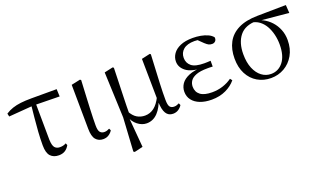

<svg xmlns="http://www.w3.org/2000/svg" viewBox="-74 -973 2713 1621"><g transform="rotate(-20 1282.0 -162.5)"><path d="M21.7 -437.1 15.5 -465Q45.8 -484.8 79 -495.9Q112.2 -507.1 153.9 -512.1Q195.6 -517 251.4 -517H477L479.9 -450.5L245.4 -454.5ZM305.2 14.6Q257.7 14.6 230.8 -14.3Q203.9 -43.2 203.9 -112.1Q203.9 -170.4 208 -232.2Q212.1 -293.9 218.4 -355.7Q224.8 -417.4 230.5 -474.9H270L273 -136.8Q275 -83.2 291.5 -65Q307.9 -46.9 336.5 -46.9Q353.3 -46.9 366.7 -50.3Q380.1 -53.7 392.3 -60.7L399.9 -42.7Q385 -15 361.8 -0.2Q338.6 14.6 305.2 14.6Z M703.8 14.4Q662.3 14.4 637.7 -14.5Q613.2 -43.4 612.8 -111.9L608.9 -507.9L689 -525L697.8 -518.8Q693.3 -430.3 690.2 -367.2Q687.1 -304.2 685.1 -259Q683.1 -213.9 682.2 -180.2Q681.3 -146.5 681.3 -117.6Q681.3 -70.5 695.4 -54.8Q709.4 -39.1 733 -39.1Q747.8 -39.1 758.5 -43.2Q769.3 -47.3 778.9 -52L787.8 -34.8Q778.5 -16.9 756.5 -1.3Q734.5 14.4 703.8 14.4Z M905.1 199.8 923.1 -100.8 906.5 -510.9 983.5 -528 992.9 -521.8Q990.7 -440.4 988.7 -378.9Q986.7 -317.5 985.3 -269.3Q983.9 -221.2 983 -181.2Q982.1 -141.2 982.1 -101.7L968.7 -82.8L991.7 188.8L915.5 206.6ZM1330.5 14.6Q1289.5 14.6 1268.8 -19.3Q1248.1 -53.3 1246.2 -125.3V-128.5L1241 -510.9L1317.3 -528L1325.1 -521.8Q1320.7 -435.6 1317.7 -372.5Q1314.7 -309.5 1312.4 -263.6Q1310.1 -217.8 1309.7 -183.5Q1309.3 -149.2 1309.3 -119.2Q1309.3 -70.5 1322 -54.7Q1334.7 -38.9 1359.7 -38.9Q1374.1 -38.9 1384.8 -43.1Q1395.4 -47.3 1405 -52L1413.1 -33.6Q1401.2 -13.7 1380.1 0.5Q1359 14.6 1330.5 14.6ZM1094.6 14.6Q1052.3 14.6 1013.7 -15.3Q975.1 -45.3 957.7 -96.8H955.5L974.8 -136.8Q1000.6 -89.2 1032.8 -70.5Q1065.1 -51.8 1103.3 -51.8Q1148.9 -51.8 1185.6 -79.9Q1222.3 -108 1251 -167.6L1263.6 -155.4H1261.2Q1237.3 -74.8 1194.9 -30.1Q1152.5 14.6 1094.6 14.6Z M1678.3 14.6Q1620 14.6 1575.7 -2.5Q1531.3 -19.6 1506.7 -51.5Q1482.1 -83.4 1482.1 -126.7Q1482.1 -165.3 1503.9 -197.3Q1525.7 -229.3 1573.5 -249.5Q1621.3 -269.8 1698.7 -271.6V-263.4Q1595.9 -266.8 1549.3 -302.9Q1502.7 -339 1502.7 -390.7Q1502.7 -428.3 1524.7 -460Q1546.6 -491.8 1591.1 -511.2Q1635.6 -530.6 1702.8 -530.6Q1738.9 -530.6 1773.4 -524.4Q1808 -518.1 1836.3 -505.3Q1864.6 -492.4 1880.6 -471.9Q1883.2 -450.8 1871.8 -438.7Q1860.5 -426.5 1842.6 -426.5Q1825.7 -426.5 1812.7 -432.4Q1799.7 -438.4 1779.9 -456.8L1722.6 -512.6L1778.7 -511.5L1788 -491.9Q1762.4 -496.3 1744.7 -498.5Q1727.1 -500.7 1707.7 -500.7Q1643 -500.7 1609 -472.4Q1575.1 -444.1 1575.1 -397.6Q1575.1 -351.6 1609 -323.6Q1642.8 -295.7 1724.2 -295.7Q1736.3 -295.7 1749.2 -296.2Q1762.1 -296.7 1780.3 -297.7V-245.7Q1760.9 -246.9 1751.4 -246.9Q1742 -246.9 1733.6 -246.9Q1668.1 -246.9 1631.1 -232.6Q1594.1 -218.4 1578.6 -195.2Q1563 -172 1563 -143.3Q1563 -95.8 1597.7 -69.3Q1632.4 -42.9 1702.6 -42.9Q1753.3 -42.9 1798.3 -57.2Q1843.3 -71.5 1881.9 -98.8L1896.3 -80.5Q1862.8 -38.9 1806.8 -12.1Q1750.9 14.6 1678.3 14.6Z M2212 14.6Q2145.2 14.6 2091.5 -16.8Q2037.8 -48.2 2007.1 -106.9Q1976.5 -165.5 1976.5 -245.6Q1976.5 -328.5 2009 -389.2Q2041.6 -450 2109.2 -483.8Q2176.9 -517.6 2280.8 -519L2538.1 -522.7L2542.8 -450L2276.1 -475.1L2259.2 -481Q2156.5 -480.5 2107.4 -419.1Q2058.4 -357.7 2058.4 -254.5Q2058.4 -179.9 2080.6 -126.9Q2102.9 -73.9 2140.2 -46.1Q2177.6 -18.2 2223.4 -18.2Q2290.4 -18.2 2333 -72.6Q2375.6 -127 2375.6 -227.7Q2375.6 -274.5 2365 -318.2Q2354.4 -361.8 2334.1 -397.3Q2313.7 -432.7 2283 -455.4Q2252.4 -478.1 2211.6 -483L2225 -492Q2272.9 -487.6 2314.2 -466.6Q2355.5 -445.6 2386.2 -411.9Q2416.9 -378.2 2434.3 -334.6Q2451.7 -291.1 2451.7 -240.9Q2451.7 -162.3 2418.7 -104.9Q2385.8 -47.5 2331.5 -16.4Q2277.2 14.6 2212 14.6Z"/></g></svg>

Font: Early Summer Mincho VF
Style: Regular
Weight: 250
Designer: GuiWonder
Version: Version 1.002